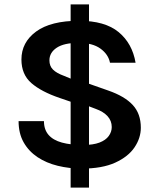

<svg xmlns="http://www.w3.org/2000/svg" viewBox="-20 -757 729 878"><path d="M354 14Q296.5 14 244.2 1.2Q192 -11.5 151.8 -38.2Q111.5 -65 88.2 -106Q65 -147 65 -203H181Q181 -164.5 202 -140.2Q223 -116 263.2 -105Q303.5 -94 360 -94Q406 -94 434.8 -105Q463.5 -116 477.2 -135Q491 -154 491 -176Q491 -204.5 472 -225.5Q453 -246.5 418 -259L347 -286V-388L475 -343Q550 -317 587 -277Q624 -237 624 -173Q624 -126 595.2 -83.2Q566.5 -40.5 506.8 -13.2Q447 14 354 14ZM303 101V-737H387V101ZM326 -284 253 -309Q169 -337.5 123.5 -377Q78 -416.5 78 -485Q78 -563.5 145.2 -612.8Q212.5 -662 341 -662Q460 -662 522.5 -610.2Q585 -558.5 600 -470H483Q475.5 -508.5 439.2 -534.8Q403 -561 339 -561Q273 -561 239.5 -538.8Q206 -516.5 206 -481Q206 -455 222.2 -438.8Q238.5 -422.5 273 -410L326 -388Z"/></svg>

Font: Karla ExtraLight
Style: Bold
Weight: 700
Version: Version 2.001